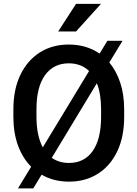

<svg xmlns="http://www.w3.org/2000/svg" viewBox="-20 -958 728 1023"><path d="M641.6 -375V-335.9Q641.6 -228.5 604.5 -151.1Q567.4 -73.7 501.2 -32Q435.1 9.8 347.2 9.8Q265.6 9.8 201.7 -27.3L157.2 45.9H75.7L146 -69.8Q101.1 -114.7 76.2 -182.1Q51.3 -249.5 51.3 -335.9V-375Q51.3 -482.4 88.9 -559.8Q126.5 -637.2 192.9 -679Q259.3 -720.7 346.2 -720.7Q440.4 -720.7 510.7 -672.4L552.2 -740.7H632.8L562.5 -625Q600.1 -580.1 620.8 -517.1Q641.6 -454.1 641.6 -375ZM174.3 -335.9Q174.3 -235.4 208 -172.9L454.6 -579.6Q412.1 -620.6 346.2 -620.6Q265.6 -620.6 220 -557.6Q174.3 -494.6 174.3 -376ZM518.6 -335.9V-376Q518.6 -458 496.1 -514.6L255.9 -117.2Q294.4 -89.8 347.2 -89.8Q429.2 -89.8 473.9 -153.3Q518.6 -216.8 518.6 -335.9ZM290 -790.5 385.3 -937.5H518.1L385.3 -790.5Z"/></svg>

Font: Vazirmatn RD FD Medium
Style: Regular
Weight: 500
Designer: Saber Rastikerdar
Foundry: Saber Rastikerdar
Version: Version 33.003